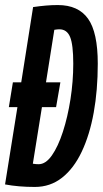

<svg xmlns="http://www.w3.org/2000/svg" viewBox="-23 -730 407 760"><path d="M115 10Q50 10 -3 0L46 -306H12L28 -404H61L108 -702Q136 -706 159 -708Q182 -710 206 -710Q287 -710 325.5 -656Q364 -602 364 -478Q364 -373 348 -284.5Q332 -196 300.5 -129.5Q269 -63 222.5 -26.5Q176 10 115 10ZM130 -80Q158 -80 182.5 -115Q207 -150 226 -208.5Q245 -267 256 -337.5Q267 -408 267 -478Q267 -553 254.5 -583.5Q242 -614 212 -614Q204 -614 192 -612L159 -404H216L199 -306H143L107 -82Q113 -81 118.5 -80.5Q124 -80 130 -80Z"/></svg>

Font: Georama Extra Condensed SemiBold
Style: Italic
Weight: 600
Width: 2
Italic angle: -9°
Designer: Jean-Baptiste Levee
Foundry: Production Type
Version: Version 1.000